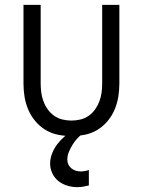

<svg xmlns="http://www.w3.org/2000/svg" viewBox="-20 -550 590 793"><path d="M275 12Q247 12 219.5 6.5Q192 1 168 -13.5Q144 -28 126 -49.5Q108 -71 97 -96.5Q86 -122 81.5 -149.5Q77 -177 77 -205V-530H148V-205Q148 -186 150.5 -167.5Q153 -149 159.5 -131.5Q166 -114 177 -98.5Q188 -83 203.5 -72Q219 -61 237.5 -56.5Q256 -52 275 -52Q294 -52 312.5 -56.5Q331 -61 346.5 -72Q362 -83 373 -98.5Q384 -114 390.5 -131.5Q397 -149 399.5 -167.5Q402 -186 402 -205V-530H473V-205Q473 -177 468.5 -149.5Q464 -122 453 -96.5Q442 -71 424 -49.5Q406 -28 382 -13.5Q358 1 330.5 6.5Q303 12 275 12ZM299 223Q279 223 258.5 217Q238 211 221.5 198Q205 185 196 165.5Q187 146 187 126Q187 104 195.5 83Q204 62 217 45Q230 28 247 13.5Q264 -1 283 -12H324V0Q311 9 299.5 21.5Q288 34 279.5 48Q271 62 264.5 77.5Q258 93 258 109Q258 120 262.5 129.5Q267 139 275 145.5Q283 152 293 155Q303 158 313 158Q322 158 330.5 156.5Q339 155 347 152V216Q335 219 323 221Q311 223 299 223Z"/></svg>

Font: Lode Term
Style: Regular
Weight: 400
Monospace: yes
Designer: Belleve Invis
Foundry: Belleve Invis
Version: Version 29.2.0